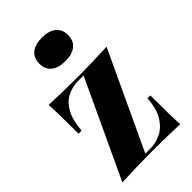

<svg xmlns="http://www.w3.org/2000/svg" viewBox="-236 -860 945 945"><g transform="rotate(-45 236.5 -387.0)"><path d="M445 -522 208 -15H242Q280 -15 316 -32Q352 -49 377.5 -89Q403 -129 408 -200H428Q428 -124 429 -76.5Q430 -29 432 4Q387 2 337.5 1Q288 0 238 0Q187 0 132.5 1.5Q78 3 28 5L265 -502H227Q189 -502 154 -485.5Q119 -469 95.5 -428.5Q72 -388 66 -317H45Q45 -394 44 -441.5Q43 -489 41 -521Q88 -519 137.5 -518Q187 -517 235 -517Q288 -517 342 -518.5Q396 -520 445 -522ZM252 -779Q299 -779 325.5 -758Q352 -737 352 -697Q352 -657 325.5 -636Q299 -615 252 -615Q205 -615 178.5 -636Q152 -657 152 -697Q152 -737 178.5 -758Q205 -779 252 -779Z"/></g></svg>

Font: Playfair Display ExtraBold
Style: Regular
Weight: 800
Designer: Claus Eggers Sørensen
Foundry: Claus Eggers Sørensen
Version: Version 1.203